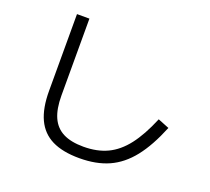

<svg xmlns="http://www.w3.org/2000/svg" viewBox="-128 -901 1195 1092"><g transform="rotate(20 469.0 -355.0)"><path d="M160.2 -273.4V-738.3H235.4V-273.4Q235.4 -192.4 258.1 -141.6Q280.8 -90.8 328.4 -66.4Q376 -42 452.1 -42Q534.7 -42 596.4 -71.3Q658.2 -100.6 707.8 -164.6Q757.3 -228.5 801.8 -335L870.1 -307.6Q820.8 -186.5 762.7 -113.3Q704.6 -40 629.4 -6.3Q554.2 27.3 452.1 27.3Q351.1 27.3 286.6 -4.6Q222.2 -36.6 191.2 -103Q160.2 -169.4 160.2 -273.4Z"/></g></svg>

Font: Pretendard
Style: Regular
Weight: 400
Designer: Base glyphs from Inter by Rasmus Andersson; Hangeul glyphs from Noto Sans CJK(Source Han Sans) by Jang Soo-young and Kan
Foundry: Kil Hyung-jin
Version: Version 1.309